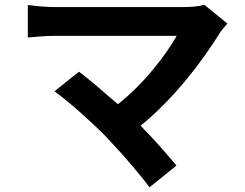

<svg xmlns="http://www.w3.org/2000/svg" viewBox="-20 -730 1040 814"><path d="M728 -28C689 -75 633 -140 576 -197C717 -311 839 -472 911 -589C919 -602 930 -614 944 -630L846 -710C825 -703 793 -700 755 -700H211C177 -700 124 -705 98 -709V-571C119 -573 171 -578 211 -578H729C682 -495 593 -378 480 -288C417 -343 355 -396 315 -426L211 -343C271 -300 369 -212 427 -153C447 -132 468 -109 490 -85L497 -77L504 -69C547 -20 588 29 614 64L728 -28Z"/></svg>

Font: Glow Sans SC Normal
Style: Bold
Weight: 700
Designer: Ryoko NISHIZUKA (kana, bopomofo & ideographs); Paul D. Hunt (Latin, Greek & Cyrillic); Sandoll Communications, Soo-young
Version: Version 0.93